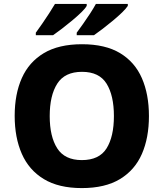

<svg xmlns="http://www.w3.org/2000/svg" viewBox="-20 -951 836 981"><path d="M741 -358Q741 -247 705 -164.5Q669 -82 593 -36Q517 10 398 10Q280 10 204 -36Q128 -82 91.5 -165Q55 -248 55 -359Q55 -470 91.5 -552Q128 -634 204 -679.5Q280 -725 399 -725Q518 -725 593.5 -679.5Q669 -634 705 -551.5Q741 -469 741 -358ZM234 -358Q234 -253 272.5 -193Q311 -133 398 -133Q487 -133 524.5 -193Q562 -253 562 -358Q562 -463 524.5 -523.5Q487 -584 399 -584Q311 -584 272.5 -523.5Q234 -463 234 -358ZM633 -921Q625 -908 604.5 -888Q584 -868 557.5 -846Q531 -824 505 -804Q479 -784 460 -771H372V-784Q386 -803 404.5 -829Q423 -855 440.5 -882Q458 -909 470 -931H633ZM423 -921Q416 -908 395.5 -888Q375 -868 348.5 -846Q322 -824 296 -804Q270 -784 251 -771H163V-784Q177 -803 195 -829Q213 -855 230.5 -882Q248 -909 261 -931H423Z"/></svg>

Font: Noto Sans Bengali ExtraBold
Style: Regular
Weight: 800
Designer: Jelle Bosma - Monotype Design Team
Foundry: Monotype Imaging Inc.
Version: Version 2.003; ttfautohint (v1.8.4.7-5d5b)